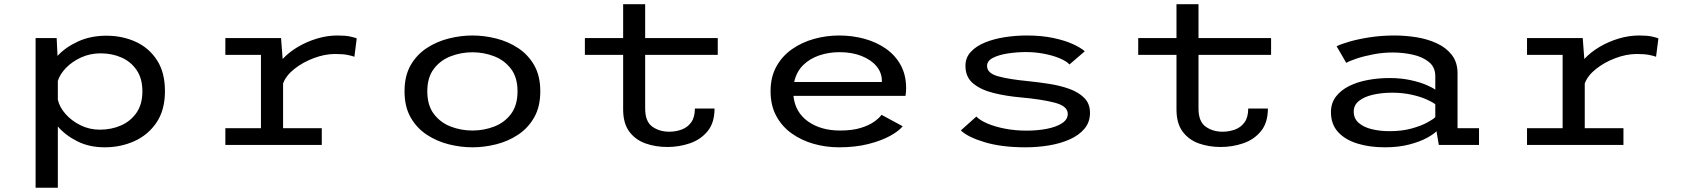

<svg xmlns="http://www.w3.org/2000/svg" viewBox="-20 -678 7878 898"><path d="M146.5 200V-500H245L249 -416.5Q285.5 -456.5 344.5 -483.8Q403.5 -511 478 -511Q552 -511 614.2 -482.8Q676.5 -454.5 714 -397Q751.5 -339.5 751.5 -251.5Q751.5 -163.5 712.2 -105.2Q673 -47 608.8 -18Q544.5 11 469.5 11Q397.5 11 341.5 -17.2Q285.5 -45.5 250.5 -86.5V200ZM450.5 -428.5Q401.5 -428.5 359.8 -409.5Q318 -390.5 289.2 -361Q260.5 -331.5 250.5 -299.5V-212Q258 -177.5 286.2 -145.2Q314.5 -113 356.5 -92.2Q398.5 -71.5 447 -71.5Q501.5 -71.5 546.5 -91.5Q591.5 -111.5 618.8 -151.2Q646 -191 646 -251Q646 -310.5 619.2 -350Q592.5 -389.5 548.2 -409Q504 -428.5 450.5 -428.5Z M1034 0V-78.5H1200.5V-421.5H1034V-500H1294.5L1302 -402Q1331.5 -434 1373.5 -458.8Q1415.5 -483.5 1463.2 -497.8Q1511 -512 1558 -512Q1596.5 -512 1617.8 -507.2Q1639 -502.5 1648.5 -498.5L1637.5 -412.5Q1628 -416.5 1606 -421Q1584 -425.5 1547.5 -425.5Q1499 -425.5 1447.8 -406.2Q1396.5 -387 1357 -355.8Q1317.5 -324.5 1304 -287.5V-78.5H1485V0Z M2189.5 11Q2135 11 2079 -3Q2023 -17 1976 -48Q1929 -79 1900.5 -129Q1872 -179 1872 -251Q1872 -323 1900.5 -372.8Q1929 -422.5 1976 -453.2Q2023 -484 2079 -498Q2135 -512 2189.5 -512Q2244.5 -512 2300.5 -498Q2356.5 -484 2403.2 -453.2Q2450 -422.5 2478.5 -372.8Q2507 -323 2507 -251Q2507 -179 2478.5 -129Q2450 -79 2403.2 -48Q2356.5 -17 2300.5 -3Q2244.5 11 2189.5 11ZM2189.5 -67.5Q2243 -67.5 2291.2 -86Q2339.5 -104.5 2370 -145Q2400.5 -185.5 2400.5 -251Q2400.5 -316 2369.8 -356.2Q2339 -396.5 2290.8 -415Q2242.5 -433.5 2189.5 -433.5Q2137 -433.5 2088.5 -415Q2040 -396.5 2009.2 -356.2Q1978.5 -316 1978.5 -251Q1978.5 -185.5 2009.2 -145Q2040 -104.5 2088.2 -86Q2136.5 -67.5 2189.5 -67.5Z M2894.5 -166.5V-421.5H2715.5V-500H2894.5V-658.5H2997.5V-500H3337V-421.5H2997.5V-170.5Q2997.5 -109.5 3030.8 -85.8Q3064 -62 3110 -62Q3140.5 -62 3168 -72Q3195.5 -82 3212.8 -105.8Q3230 -129.5 3230 -170.5H3322Q3322 -103.5 3289.2 -64Q3256.5 -24.5 3206 -7.5Q3155.5 9.5 3101.5 9.5Q3046 9.5 2999 -7.2Q2952 -24 2923.2 -62.5Q2894.5 -101 2894.5 -166.5Z M3904 11Q3843.5 11 3786.5 -5Q3729.5 -21 3683.8 -53.2Q3638 -85.5 3611 -135Q3584 -184.5 3584 -251.5Q3584 -317.5 3611 -366.5Q3638 -415.5 3684 -447.8Q3730 -480 3787.2 -496Q3844.5 -512 3904.5 -512Q3966 -512 4022.2 -496.8Q4078.5 -481.5 4122.8 -450.8Q4167 -420 4192.5 -373.8Q4218 -327.5 4218 -266Q4218 -244.5 4215 -229.5H3691Q3699 -153 3759 -110.2Q3819 -67.5 3909 -67.5Q3965.5 -67.5 4005 -79.5Q4044.5 -91.5 4068.5 -108.8Q4092.5 -126 4103 -141L4202 -87.5Q4183.5 -64.5 4142.2 -42Q4101 -19.5 4040.5 -4.2Q3980 11 3904 11ZM3907 -434Q3856.5 -434 3812 -419Q3767.5 -404 3736.2 -373.2Q3705 -342.5 3694.5 -294.5H4104.5V-300Q4104.5 -338.5 4079 -368.8Q4053.5 -399 4008.8 -416.5Q3964 -434 3907 -434Z M4776.5 11Q4665 11 4585.8 -12.8Q4506.5 -36.5 4474 -68L4546.5 -133Q4562 -116 4597.2 -100.8Q4632.5 -85.5 4680.5 -76.2Q4728.5 -67 4781.5 -67Q4832 -67 4876 -75.5Q4920 -84 4947 -101.5Q4974 -119 4974 -145.5Q4974 -181.5 4914 -197.5Q4854 -213.5 4753.5 -222.5Q4686 -228.5 4627.2 -243Q4568.5 -257.5 4532 -287.2Q4495.5 -317 4495.5 -370Q4495.5 -409 4521.2 -436.2Q4547 -463.5 4589.2 -480.2Q4631.5 -497 4682 -504.5Q4732.5 -512 4782 -512Q4852 -512 4907 -500.2Q4962 -488.5 4999.2 -471.2Q5036.5 -454 5053.5 -438L4982 -376.5Q4968.5 -391.5 4937.5 -404.8Q4906.5 -418 4864.8 -426.2Q4823 -434.5 4778 -434.5Q4737 -434.5 4695 -428.2Q4653 -422 4624.8 -407.8Q4596.5 -393.5 4596.5 -369.5Q4596.5 -335.5 4648 -321.2Q4699.5 -307 4788.5 -298.5Q4837.5 -293.5 4888.5 -285.5Q4939.5 -277.5 4982.2 -262Q5025 -246.5 5051.5 -219.8Q5078 -193 5078 -150.5Q5078 -106.5 5052 -75.8Q5026 -45 4982.5 -25.8Q4939 -6.5 4885.5 2.2Q4832 11 4776.5 11Z M5482.5 -166.5V-421.5H5303.5V-500H5482.5V-658.5H5585.5V-500H5925V-421.5H5585.5V-170.5Q5585.5 -109.5 5618.8 -85.8Q5652 -62 5698 -62Q5728.5 -62 5756 -72Q5783.5 -82 5800.8 -105.8Q5818 -129.5 5818 -170.5H5910Q5910 -103.5 5877.2 -64Q5844.5 -24.5 5794 -7.5Q5743.5 9.5 5689.5 9.5Q5634 9.5 5587 -7.2Q5540 -24 5511.2 -62.5Q5482.5 -101 5482.5 -166.5Z M6457 11Q6385 11 6328 -6.8Q6271 -24.5 6238 -60.8Q6205 -97 6205 -153.5Q6205 -196 6228.2 -226.2Q6251.5 -256.5 6290.5 -275.8Q6329.5 -295 6378.2 -304Q6427 -313 6478.5 -313Q6532 -313 6576 -303.5Q6620 -294 6650 -281.2Q6680 -268.5 6693 -258.5V-321.5Q6693 -364 6663 -388.2Q6633 -412.5 6587 -422.5Q6541 -432.5 6493 -432.5Q6448.5 -432.5 6403.8 -424Q6359 -415.5 6324.8 -404Q6290.5 -392.5 6276.5 -384L6231.5 -461.5Q6252 -472 6293 -483.8Q6334 -495.5 6388 -503.8Q6442 -512 6502.5 -512Q6553 -512 6604.8 -503.8Q6656.5 -495.5 6700 -475.5Q6743.5 -455.5 6770.2 -421.2Q6797 -387 6797 -335.5V-78.5H6897.5V0H6709.5L6698.5 -64.5Q6686 -50.5 6653.2 -32.8Q6620.5 -15 6570.5 -2Q6520.5 11 6457 11ZM6479 -64.5Q6536 -64.5 6580.2 -76.5Q6624.5 -88.5 6653.5 -104Q6682.5 -119.5 6693 -130V-190Q6680.5 -200.5 6651 -213.5Q6621.5 -226.5 6580.2 -235.5Q6539 -244.5 6491 -244.5Q6443.5 -244.5 6402.5 -235.2Q6361.5 -226 6336.5 -206.5Q6311.5 -187 6311.5 -156Q6311.5 -123.5 6334.8 -103.2Q6358 -83 6396 -73.8Q6434 -64.5 6479 -64.5Z M7122 0V-78.5H7288.5V-421.5H7122V-500H7382.5L7390 -402Q7419.5 -434 7461.5 -458.8Q7503.5 -483.5 7551.2 -497.8Q7599 -512 7646 -512Q7684.5 -512 7705.8 -507.2Q7727 -502.5 7736.5 -498.5L7725.5 -412.5Q7716 -416.5 7694 -421Q7672 -425.5 7635.5 -425.5Q7587 -425.5 7535.8 -406.2Q7484.5 -387 7445 -355.8Q7405.5 -324.5 7392 -287.5V-78.5H7573V0Z"/></svg>

Font: Trispace SemiExpanded
Style: Regular
Weight: 400
Width: 6
Designer: Tyler Finck
Foundry: Etcetera Type Company
Version: Version 1.210; ttfautohint (v1.8.3)